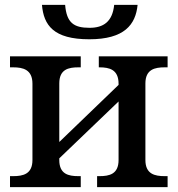

<svg xmlns="http://www.w3.org/2000/svg" viewBox="-20 -767 729 787"><path d="M346 -606C490 -606 536 -666 544 -747H448C441 -678 404 -653 347 -653C282 -653 253 -674 247 -747H152C159 -664 199 -606 346 -606ZM21 0H311V-45H301C261 -45 223 -53 223 -111V-118L466 -351V-111C466 -53 428 -45 388 -45H378V0H667V-45H655C615 -45 576 -53 576 -111V-425C576 -483 615 -491 655 -491H667V-536H385V-491H388C428 -491 466 -482 466 -424V-419L223 -185V-425C223 -483 261 -491 301 -491H311V-536H21V-491H34C74 -491 113 -482 113 -424V-111C113 -53 74 -45 34 -45H21Z"/></svg>

Font: Noto Serif Thai Medium
Style: Regular
Weight: 500
Designer: Monotype Design Team
Foundry: Monotype Imaging Inc.
Version: Version 1.901;PS 001.901;hotconv 1.0.88;makeotf.lib2.5.64775